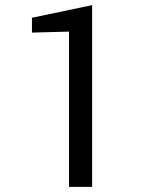

<svg xmlns="http://www.w3.org/2000/svg" viewBox="-20 -731 602 751"><path d="M340.3 0H250V-607.4L105 -603.5V-661.6L340.3 -710.9Z"/></svg>

Font: Roboto Web
Style: Regular
Weight: 400
Designer: Google
Version: Version 1.200310; 2013